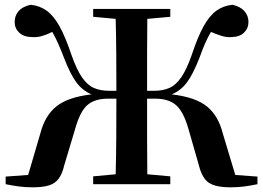

<svg xmlns="http://www.w3.org/2000/svg" viewBox="-20 -779 1113 812"><path d="M252 -81.1Q243.2 -43.5 228 -23.2Q212.9 -2.9 186.8 5.1Q160.6 13.2 118.2 13.2Q86.4 13.2 59.6 9.5Q32.7 5.9 3.9 0V-32.2L99.1 -39.1L150.9 -215.8Q169.9 -289.6 218.3 -328.9Q266.6 -368.2 367.2 -379.9Q329.6 -395.5 303.7 -429.7Q277.8 -463.9 250 -536.1Q236.3 -571.8 225.3 -596.2Q214.4 -620.6 201.2 -644Q176.3 -631.8 156 -626.2Q135.7 -620.6 116.2 -622.1Q80.6 -622.6 61.3 -640.9Q42 -659.2 42 -686Q42 -712.9 58.8 -732.2Q75.7 -751.5 109.9 -758.8Q148.4 -754.9 177.7 -733.6Q207 -712.4 231.9 -667.5Q256.8 -622.6 282.2 -546.9Q304.2 -484.4 326.9 -451.7Q349.6 -418.9 377.2 -407Q404.8 -395 441.9 -395H472.2Q472.2 -474.6 471.7 -549.6Q471.2 -624.5 469.2 -699.2L374 -708V-741.2H700.2V-708L603 -699.2Q602.1 -626.5 602.1 -551.3Q602.1 -476.1 602.1 -395H631.8Q668.5 -395 696 -407Q723.6 -418.9 746.3 -451.7Q769 -484.4 791 -546.9Q815.9 -622.6 840.8 -667.5Q865.7 -712.4 895 -733.6Q924.3 -754.9 962.9 -758.8Q996.6 -751.5 1013.7 -731.9Q1030.8 -712.4 1030.8 -686Q1030.8 -659.2 1012 -640.9Q993.2 -622.6 958 -622.1Q939.5 -620.6 918.9 -626.7Q898.4 -632.8 872.1 -644Q858.4 -620.6 847.7 -596.2Q836.9 -571.8 824.2 -536.1Q796.4 -464.8 770.3 -430.2Q744.1 -395.5 706.1 -379.9Q806.6 -368.2 855 -328.9Q903.3 -289.6 921.9 -215.8L975.1 -39.1L1068.8 -32.2V0Q1041 5.9 1014.2 9.5Q987.3 13.2 955.1 13.2Q892.1 13.2 863.3 -6.1Q834.5 -25.4 820.8 -81.1L776.9 -233.9Q755.9 -307.6 724.1 -334.7Q692.4 -361.8 636.2 -361.8H602.1Q602.1 -274.9 602.1 -196Q602.1 -117.2 603 -42L700.2 -33.2V0H374V-33.2L469.2 -42Q471.2 -116.2 471.7 -194.8Q472.2 -273.4 472.2 -361.8H437Q380.9 -361.8 349.6 -334.7Q318.4 -307.6 297.9 -233.9Z"/></svg>

Font: Source Han Serif TW
Style: Bold
Weight: 700
Designer: Ryoko NISHIZUKA Ë•øÂ°öÊ∂ºÂ≠ê (kana & ideographs); Frank Grie√ühammer (Latin, Greek & Cyrillic); Wenlong ZHANG Âº†ÊñáÈæô 
Foundry: Adobe
Version: Version 2.003;hotconv 1.1.1;makeotfexe 2.6.0